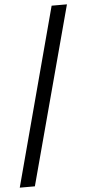

<svg xmlns="http://www.w3.org/2000/svg" viewBox="-68 -834 438 968"><g transform="rotate(-5 150.5 -350.0)"><path d="M231.8 -800H309.3L68.3 100H-8.2Z"/></g></svg>

Font: AF Albert Sans Medium
Style: Regular
Weight: 500
Designer: Andreas Rasmussen
Foundry: a.Foundry
Version: Version 1.300;Glyphs 3.2 (3231)